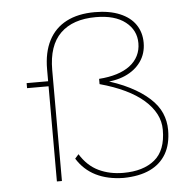

<svg xmlns="http://www.w3.org/2000/svg" viewBox="-52 -773 855 836"><g transform="rotate(-5 375.5 -355.0)"><path d="M455 10Q385 9 334 -16.5Q283 -42 252 -92L268 -110Q300 -58 348 -35Q396 -12 456 -12Q543 -12 593 -53Q643 -94 643 -184Q643 -221 626 -253.5Q609 -286 576.5 -314.5Q544 -343 496 -366Q448 -389 386 -406V-429Q429 -432 463 -442.5Q497 -453 521 -471Q545 -489 557.5 -514Q570 -539 570 -569Q570 -626 524 -662Q478 -698 395 -698Q294 -698 240 -645Q186 -592 186 -485V0H164V-490Q164 -564 190.5 -615.5Q217 -667 268 -693.5Q319 -720 392 -720Q456 -720 501.5 -701Q547 -682 570 -648Q593 -614 593 -569Q593 -522 568 -486.5Q543 -451 498.5 -431.5Q454 -412 394 -412V-424Q466 -404 517 -378Q568 -352 602 -321Q636 -290 651 -255Q666 -220 666 -181Q666 -119 641.5 -77Q617 -35 570.5 -13Q524 9 455 10ZM70 -416V-438H176V-416Z"/></g></svg>

Font: Lexend Exa Thin
Style: Regular
Weight: 250
Designer: Bonnie Shaver-Troup, Thomas Jockin
Foundry: Lexend
Version: Version 1.007